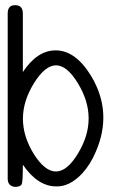

<svg xmlns="http://www.w3.org/2000/svg" viewBox="-20 -732 449 743"><path d="M110.4 -136.7Q153.3 -68.4 196.3 -68.4Q240.2 -68.4 282.2 -138.7Q364.3 -274.4 281.2 -410.2Q197.3 -547.9 111.8 -410.6Q26.4 -273.4 110.4 -136.7ZM197.3 -10.7Q126 -10.7 68.4 -94.7Q68.4 -31.2 64.5 -20.5Q60.5 -9.8 41 -8.8Q34.2 -8.8 28.3 -10.7Q9.8 -17.6 9.8 -41V-679.7Q9.8 -712.9 39.1 -711.9Q68.4 -711.9 68.4 -679.7V-453.1Q124 -537.1 195.3 -537.1Q272.5 -537.1 333 -437.5Q417 -296.9 350.6 -144.5Q330.1 -95.7 297.9 -60.5Q249 -8.8 197.3 -10.7Q197.3 -10.7 197.3 -10.7Z"/></svg>

Font: otype
Style: Regular
Weight: 400
Designer: ironsmith
Version: 4